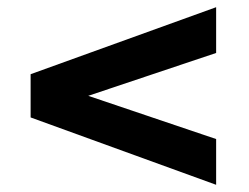

<svg xmlns="http://www.w3.org/2000/svg" viewBox="-20 -574 690 533"><path d="M580 -61 65 -248V-368L580 -554V-427L225 -308L580 -188Z"/></svg>

Font: Azeret Mono Thin SemiBold
Style: Regular
Weight: 600
Version: Version 1.002